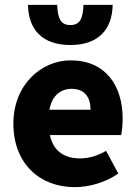

<svg xmlns="http://www.w3.org/2000/svg" viewBox="-20 -757 560 789"><path d="M287 12C346 12 414 -7 466 -44L416 -137C381 -117 345 -106 309 -106C246 -106 199 -135 185 -202H478C481 -216 484 -242 484 -270C484 -405 414 -509 270 -509C151 -509 35 -410 35 -249C35 -83 145 12 287 12ZM183 -306C193 -364 230 -392 274 -392C330 -392 352 -355 352 -306ZM269 -572C384 -572 441 -635 443 -737H323C321 -682 309 -654 269 -654C229 -654 217 -682 215 -737H95C97 -635 154 -572 269 -572Z"/></svg>

Font: Source Sans Pro
Style: Bold
Weight: 700
Designer: Paul D. Hunt
Foundry: Adobe Systems Incorporated
Version: Version 3.006;hotconv 1.0.111;makeotfexe 2.5.65597